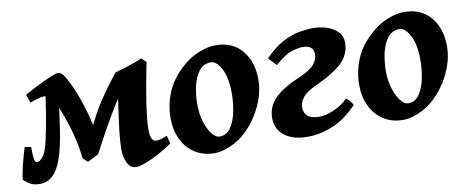

<svg xmlns="http://www.w3.org/2000/svg" viewBox="-49 -650 2099 863"><g transform="rotate(-10 1000.0 -218.5)"><path d="M36.6 -155.8 64.9 -150.4Q64.9 -115.7 67.6 -97.2Q70.3 -78.6 79.6 -78.6Q92.8 -78.6 107.7 -97.9Q122.6 -117.2 134.3 -169.4Q146 -221.7 156 -283Q166 -344.2 175.3 -411.1L235.8 -421.9Q229.5 -370.6 221.9 -317.1Q214.4 -263.7 207 -212.4Q189 -86.9 158 -33.4Q127 20 75.7 20Q48.8 20 32.2 10.3Q15.6 0.5 4.4 -9.8Q1.5 -12.2 4.4 -29.5Q7.3 -46.9 12.9 -71Q18.6 -95.2 25.1 -118.4Q31.7 -141.6 36.6 -155.8ZM572.3 -413.1Q518.1 -347.7 466.1 -263.2Q414.1 -178.7 356 -66.4Q348.1 -62 331.3 -53.5Q314.5 -44.9 304.7 -40.5L284.2 -60.5Q274.4 -143.1 252.2 -211.7Q230 -280.3 210.4 -324.7Q199.7 -350.1 184.3 -357.4Q168.9 -364.7 160.6 -364.7Q150.4 -364.7 129.2 -358.4Q107.9 -352.1 96.7 -348.1L83 -385.7Q100.1 -395 123.3 -407.2Q146.5 -419.4 170.4 -430.7Q194.3 -441.9 213.4 -449.5Q232.4 -457 240.2 -457Q254.4 -457 265.4 -442.1Q276.4 -427.2 291.5 -395Q309.6 -357.9 326.7 -307.1Q343.8 -256.3 356.4 -199.7Q394 -274.9 431.2 -327.4Q468.3 -379.9 496.6 -414.6ZM462.4 -65.4Q462.4 -103 467.3 -147Q472.2 -190.9 479.5 -240.2Q487.8 -295.4 491.5 -326.9Q495.1 -358.4 495.8 -377.4Q496.6 -396.5 496.6 -415Q511.7 -418.5 538.3 -426.8Q564.9 -435.1 589.4 -443.8Q613.8 -452.6 621.6 -457L642.1 -437Q621.1 -334 609.4 -255.4Q597.7 -176.8 597.7 -138.2Q597.7 -103 606.2 -92Q614.7 -81.1 622.6 -81.1Q636.2 -81.1 649.4 -85.2Q662.6 -89.4 674.3 -94.7L683.6 -57.6Q655.8 -38.1 623 -20.3Q590.3 -2.4 560.8 8.8Q531.2 20 513.7 20Q488.8 20 475.6 -7.6Q462.4 -35.2 462.4 -65.4Z M1123.5 -272.9Q1123.5 -208 1090.1 -141.8Q1056.6 -75.7 1002 -30.8Q976.6 -9.8 940.2 5.1Q903.8 20 874.5 20Q821.8 20 783.7 -4.6Q745.6 -29.3 725.1 -72Q704.6 -114.7 704.6 -168Q704.6 -237.8 733.9 -299.1Q763.2 -360.4 828.6 -410.2Q854.5 -429.7 890.6 -443.4Q926.8 -457 960.4 -457Q1037.1 -457 1080.3 -405.5Q1123.5 -354 1123.5 -272.9ZM995.1 -231Q995.1 -305.2 973.1 -345.2Q951.2 -385.3 926.8 -385.3Q892.1 -385.3 871.6 -358.4Q851.1 -331.5 842.3 -291Q833.5 -250.5 833.5 -209Q833.5 -165.5 844.7 -129.4Q856 -93.3 873 -71.5Q890.1 -49.8 907.7 -49.8Q940.4 -49.8 959.5 -78.4Q978.5 -106.9 986.8 -148.9Q995.1 -190.9 995.1 -231Z M1154.3 -90.3Q1154.3 -141.6 1190.9 -179Q1227.5 -216.3 1302.7 -248Q1354.5 -270 1374.3 -292.2Q1394 -314.5 1394 -339.4Q1394 -362.3 1380.6 -371.8Q1367.2 -381.3 1344.2 -381.3Q1324.7 -381.3 1293.5 -371.8Q1262.2 -362.3 1217.3 -321.3L1182.6 -357.9Q1225.6 -402.3 1265.6 -423.3Q1305.7 -444.3 1340.8 -450.7Q1376 -457 1404.3 -457Q1436 -457 1466.3 -447.5Q1496.6 -438 1516.4 -418.2Q1536.1 -398.4 1536.1 -367.2Q1536.1 -314.9 1497.1 -277.1Q1458 -239.3 1375 -201.7Q1329.6 -181.2 1312.5 -158.9Q1295.4 -136.7 1295.4 -114.3Q1295.4 -88.9 1312 -74.2Q1328.6 -59.6 1365.7 -59.6Q1394.5 -59.6 1431.4 -75.4Q1468.3 -91.3 1497.1 -119.6Q1503.9 -114.3 1511.7 -105.5Q1519.5 -96.7 1525.9 -85.4Q1471.2 -27.8 1413.1 -3.9Q1355 20 1296.9 20Q1231.4 20 1192.9 -9.5Q1154.3 -39.1 1154.3 -90.3Z M1984.4 -272.9Q1984.4 -208 1950.9 -141.8Q1917.5 -75.7 1862.8 -30.8Q1837.4 -9.8 1801 5.1Q1764.6 20 1735.4 20Q1682.6 20 1644.5 -4.6Q1606.4 -29.3 1585.9 -72Q1565.4 -114.7 1565.4 -168Q1565.4 -237.8 1594.7 -299.1Q1624 -360.4 1689.5 -410.2Q1715.3 -429.7 1751.5 -443.4Q1787.6 -457 1821.3 -457Q1897.9 -457 1941.2 -405.5Q1984.4 -354 1984.4 -272.9ZM1856 -231Q1856 -305.2 1834 -345.2Q1812 -385.3 1787.6 -385.3Q1752.9 -385.3 1732.4 -358.4Q1711.9 -331.5 1703.1 -291Q1694.3 -250.5 1694.3 -209Q1694.3 -165.5 1705.6 -129.4Q1716.8 -93.3 1733.9 -71.5Q1751 -49.8 1768.6 -49.8Q1801.3 -49.8 1820.3 -78.4Q1839.4 -106.9 1847.7 -148.9Q1856 -190.9 1856 -231Z"/></g></svg>

Font: Gentium Book Plus
Style: Bold Italic
Weight: 700
Italic angle: -8°
Designer: Victor Gaultney, Annie Olsen, Iska Routamaa, Becca Hirsbrunner
Foundry: SIL International
Version: Version 6.101